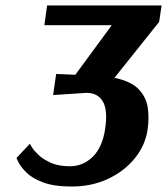

<svg xmlns="http://www.w3.org/2000/svg" viewBox="-20 -670 610 701"><path d="M398 -386Q459 -373 486.5 -344Q514 -315 519.5 -277Q525 -239 519 -198Q511 -140 472.5 -92.5Q434 -45 374.5 -17Q315 11 242 11Q176 11 136 -4.5Q96 -20 75.5 -41Q55 -62 47.5 -77.5Q40 -93 40 -93L89 -145Q89 -145 96.5 -132.5Q104 -120 121 -104Q138 -88 166 -75.5Q194 -63 235 -63Q283 -63 318.5 -97.5Q354 -132 364 -200Q374 -268 355.5 -299.5Q337 -331 296 -331L174 -323L185 -400L255 -397L388 -578H142L152 -650H570L561 -590Z"/></svg>

Font: Arsenal SC
Style: Bold Italic
Weight: 700
Italic angle: -9.10001°
Designer: Andrij Shevchenko
Foundry: Stairsfor
Version: Version 2.001; ttfautohint (v1.8.4.7-5d5b)